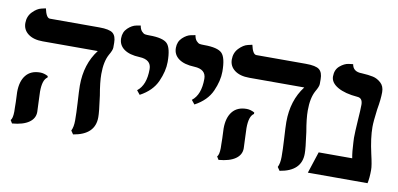

<svg xmlns="http://www.w3.org/2000/svg" viewBox="-60 -740 1930 931"><g transform="rotate(10 905.5 -274.5)"><path d="M142.1 -161.1Q142.1 -151.4 144 -111.1Q146 -70.8 146 -62Q146 -29.8 117.4 -10Q88.9 9.8 35.2 14.2L25.9 -1Q35.6 -10.7 36.1 -43.9Q36.1 -46.9 35.6 -64Q35.2 -81.1 35.2 -91.8Q33.2 -127.9 33.2 -140.1Q33.2 -193.4 57.1 -223.1Q81.1 -252.9 127 -252.9Q146 -252.9 166 -242.2V-234.9Q142.1 -220.2 142.1 -161.1ZM419.9 -296.9Q419.9 -256.8 431.2 -192.9Q442.4 -111.8 441.9 -87.9Q441.9 -2 335.9 15.1L324.2 -2Q334 -21 334 -53.2Q334 -90.3 331.1 -138.2Q327.1 -202.1 327.1 -224.1Q327.1 -330.1 383.8 -403.8H112.8Q66.9 -403.8 40.5 -423.8Q14.2 -443.8 14.2 -476.8Q14.2 -509.8 35.6 -532Q57.1 -554.2 78.6 -559.1L100.1 -564Q109.9 -518.1 127.9 -518.1H371.1Q420.9 -518.1 438 -504.2Q455.1 -490.2 455.1 -457V-433.1Q455.1 -420.9 439.9 -395Q419.9 -358.9 419.9 -296.9Z M620.6 -230 604.5 -250Q646.5 -282.2 646.5 -360.8Q646.5 -407.7 588.4 -410.2Q538.6 -412.1 511.5 -431.6Q484.4 -451.2 484.4 -484.9Q484.4 -515.6 504.9 -534.9Q525.4 -554.2 546.4 -558.1L567.4 -562Q570.3 -543.9 578.9 -534.4Q587.4 -524.9 595.5 -523.4Q603.5 -522 617.7 -522Q683.6 -522 705.1 -500.5Q726.6 -479 726.6 -410.2Q726.6 -365.2 703.6 -313.7Q680.7 -262.2 620.6 -230Z M890.1 -230 874 -250Q916 -282.2 916 -360.8Q916 -407.7 857.9 -410.2Q808.1 -412.1 781 -431.6Q753.9 -451.2 753.9 -484.9Q753.9 -515.6 774.4 -534.9Q794.9 -554.2 815.9 -558.1L836.9 -562Q839.8 -543.9 848.4 -534.4Q856.9 -524.9 865 -523.4Q873 -522 887.2 -522Q953.1 -522 974.6 -500.5Q996.1 -479 996.1 -410.2Q996.1 -365.2 973.1 -313.7Q950.2 -262.2 890.1 -230Z M1158.7 -161.1Q1158.7 -151.4 1160.6 -111.1Q1162.6 -70.8 1162.6 -62Q1162.6 -29.8 1134 -10Q1105.5 9.8 1051.8 14.2L1042.5 -1Q1052.2 -10.7 1052.7 -43.9Q1052.7 -46.9 1052.2 -64Q1051.8 -81.1 1051.8 -91.8Q1049.8 -127.9 1049.8 -140.1Q1049.8 -193.4 1073.7 -223.1Q1097.7 -252.9 1143.6 -252.9Q1162.6 -252.9 1182.6 -242.2V-234.9Q1158.7 -220.2 1158.7 -161.1ZM1436.5 -296.9Q1436.5 -256.8 1447.8 -192.9Q1459 -111.8 1458.5 -87.9Q1458.5 -2 1352.5 15.1L1340.8 -2Q1350.6 -21 1350.6 -53.2Q1350.6 -90.3 1347.7 -138.2Q1343.8 -202.1 1343.8 -224.1Q1343.8 -330.1 1400.4 -403.8H1129.4Q1083.5 -403.8 1057.1 -423.8Q1030.8 -443.8 1030.8 -476.8Q1030.8 -509.8 1052.2 -532Q1073.7 -554.2 1095.2 -559.1L1116.7 -564Q1126.5 -518.1 1144.5 -518.1H1387.7Q1437.5 -518.1 1454.6 -504.2Q1471.7 -490.2 1471.7 -457V-433.1Q1471.7 -420.9 1456.5 -395Q1436.5 -358.9 1436.5 -296.9Z M1759.3 -272.9Q1759.3 -218.8 1776.4 -143.1Q1789.6 -86.9 1789.1 -65.9Q1789.1 -26.9 1783.2 0H1489.3L1523.9 -106H1689Q1683.1 -136.7 1681.2 -183.1Q1680.2 -189.9 1680.2 -205.1Q1680.2 -232.9 1684.1 -291Q1688 -345.2 1688 -369.1Q1688 -402.3 1662.1 -403.8Q1600.1 -408.7 1564.2 -429.4Q1528.3 -450.2 1528.3 -481Q1528.3 -514.2 1549.8 -532.5Q1571.3 -550.8 1592.8 -553.7L1614.3 -556.2Q1620.1 -520 1663.1 -520Q1697.3 -518.1 1718.8 -513.4Q1740.2 -508.8 1758.3 -492.4Q1776.4 -476.1 1776.4 -446.8Q1776.4 -411.6 1767.1 -359.9Q1759.3 -299.8 1759.3 -272.9Z"/></g></svg>

Font: Linux Libertine
Style: Bold
Weight: 700
Designer: Philipp H. Poll
Foundry: Philipp H. Poll
Version: Version 5.0.3